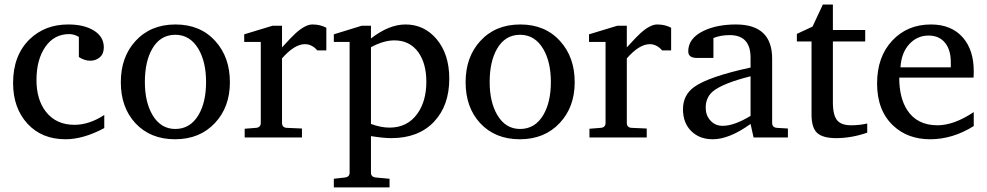

<svg xmlns="http://www.w3.org/2000/svg" viewBox="-20 -600 4306 838"><path d="M435.1 -41Q343.8 7.8 266.1 7.8Q162.1 7.8 99.6 -60.5Q37.1 -128.9 37.1 -237.8Q37.1 -358.4 109.4 -428.7Q176.3 -493.2 277.8 -493.2Q346.2 -493.2 388.7 -467.3Q433.1 -440.4 433.1 -393.1Q433.1 -365.2 415.8 -350.1Q398.4 -335 374 -335Q348.6 -335 324.2 -351.1V-439Q302.7 -451.2 282.2 -451.2Q216.3 -451.2 177.7 -395.3Q139.2 -339.4 139.2 -251Q139.2 -164.1 181.2 -111.3Q225.6 -55.2 305.2 -55.2Q369.1 -55.2 435.1 -98.1Z M983.4 -241.2Q983.4 -132.8 918.5 -63.5Q852.1 7.8 744.1 7.8Q636.2 7.8 570.8 -62.5Q507.3 -131.3 507.3 -241.2Q507.3 -351.1 571.3 -420.9Q637.2 -493.2 746.1 -493.2Q855 -493.2 920.4 -419.9Q983.4 -350.1 983.4 -241.2ZM879.4 -242.2Q879.4 -329.6 846.2 -386.2Q809.6 -448.2 745.1 -448.2Q679.2 -448.2 644 -386.2Q612.3 -330.6 612.3 -242.2Q612.3 -155.3 645 -99.1Q681.2 -37.1 745.1 -37.1Q810.5 -37.1 846.7 -98.6Q879.4 -154.3 879.4 -242.2Z M1404.3 -379.9H1365.2Q1341.3 -407.2 1311 -407.2Q1265.1 -407.2 1210.9 -345.2V-64Q1210.9 -43 1231.9 -42L1297.9 -39.1V0H1047.9V-38.1L1097.2 -42Q1118.2 -43.5 1118.2 -64V-417H1045.9V-450.2L1169.9 -487.8H1210.9V-393.1Q1253.9 -440.4 1270.5 -455.1Q1313 -493.2 1343.3 -493.2Q1377.9 -493.2 1404.3 -479Z M1940.9 -256.8Q1940.9 -138.2 1873.3 -67.6Q1805.7 2.9 1688 2.9Q1654.8 2.9 1599.1 -5.9V153.8Q1599.1 172.9 1621.1 174.8L1680.2 180.2V217.8H1437V180.2L1484.9 174.8Q1505.9 172.4 1505.9 153.8V-417H1437V-450.2L1559.1 -487.8H1599.1V-432.1Q1677.7 -493.2 1750 -493.2Q1830.6 -493.2 1884.3 -430.7Q1940.9 -364.7 1940.9 -256.8ZM1840.8 -243.2Q1840.8 -323.2 1805.7 -372.1Q1768.1 -423.8 1701.2 -423.8Q1654.8 -423.8 1599.1 -394V-59.1Q1642.1 -43 1680.2 -43Q1758.3 -43 1801.8 -104Q1840.8 -158.7 1840.8 -243.2Z M2488.3 -241.2Q2488.3 -132.8 2423.3 -63.5Q2356.9 7.8 2249 7.8Q2141.1 7.8 2075.7 -62.5Q2012.2 -131.3 2012.2 -241.2Q2012.2 -351.1 2076.2 -420.9Q2142.1 -493.2 2251 -493.2Q2359.9 -493.2 2425.3 -419.9Q2488.3 -350.1 2488.3 -241.2ZM2384.3 -242.2Q2384.3 -329.6 2351.1 -386.2Q2314.5 -448.2 2250 -448.2Q2184.1 -448.2 2148.9 -386.2Q2117.2 -330.6 2117.2 -242.2Q2117.2 -155.3 2149.9 -99.1Q2186 -37.1 2250 -37.1Q2315.4 -37.1 2351.6 -98.6Q2384.3 -154.3 2384.3 -242.2Z M2909.2 -379.9H2870.1Q2846.2 -407.2 2815.9 -407.2Q2770 -407.2 2715.8 -345.2V-64Q2715.8 -43 2736.8 -42L2802.7 -39.1V0H2552.7V-38.1L2602.1 -42Q2623 -43.5 2623 -64V-417H2550.8V-450.2L2674.8 -487.8H2715.8V-393.1Q2758.8 -440.4 2775.4 -455.1Q2817.9 -493.2 2848.1 -493.2Q2882.8 -493.2 2909.2 -479Z M3418.9 0H3269L3255.9 -59.1Q3163.1 7.8 3090.8 7.8Q3034.7 7.8 2999 -25.9Q2960.9 -62 2960.9 -123Q2960.9 -185.5 3010.3 -220.7Q3073.2 -265.6 3255.9 -305.2V-348.1Q3255.9 -446.8 3165 -446.8Q3125.5 -446.8 3093.8 -434.1V-347.2H3021Q2983.9 -347.2 2983.9 -376Q2983.9 -433.1 3050.8 -465.3Q3108.9 -493.2 3191.9 -493.2Q3350.1 -493.2 3350.1 -344.2V-64Q3350.1 -43.5 3371.1 -42L3418.9 -39.1ZM3255.9 -94.2V-267.1Q3133.3 -236.3 3090.3 -200.2Q3060.1 -173.8 3060.1 -129.9Q3060.1 -97.2 3079.6 -75.2Q3100.1 -50.8 3134.8 -50.8Q3184.1 -50.8 3255.9 -94.2Z M3765.1 -21Q3696.3 2.9 3629.4 2.9Q3571.8 2.9 3546.9 -19.5Q3522 -42 3522 -100.1V-418.9H3458V-452.1L3526.4 -483.9L3571.3 -580.1H3615.2V-469.2H3756.3V-418.9H3615.2V-152.8Q3615.2 -95.7 3635.3 -73.2Q3653.3 -53.2 3695.3 -53.2Q3731.4 -53.2 3765.1 -61Z M4230 -49.8Q4137.7 7.8 4040 7.8Q3941.9 7.8 3878.9 -51.3Q3808.1 -117.2 3808.1 -235.8Q3808.1 -351.6 3874 -422.4Q3939.9 -493.2 4043 -493.2Q4133.3 -493.2 4183.1 -435.5Q4230 -381.3 4230 -289.1Q4230 -270 4229 -261.2H3904.8Q3904.8 -172.9 3939.9 -119.1Q3982.9 -53.2 4071.8 -53.2Q4143.6 -53.2 4230 -110.8ZM4129.9 -306.2V-328.1Q4129.9 -380.4 4106.4 -411.1Q4080.6 -444.8 4033.2 -444.8Q3982.9 -444.8 3948.5 -407.2Q3914.1 -369.6 3910.2 -306.2Z"/></svg>

Font: Ezra SIL SR
Style: Regular
Weight: 400
Designer: Development by SIL's NRSI team. OpenType tables by Ralph Hancock ( hancock@dircon.co.uk ).
Foundry: Development by SIL's NRSI team.
Version: Version 2.51; 2007